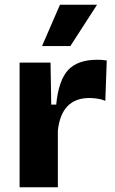

<svg xmlns="http://www.w3.org/2000/svg" viewBox="-20 -793 487 813"><path d="M63 0V-528H194L197 -350H218Q228 -453 268.5 -496.5Q309 -540 392 -540Q400 -540 409.5 -539.5Q419 -539 432 -537L426 -366Q410 -373 391.5 -375.5Q373 -378 359 -378Q240 -378 225 -240V0ZM278 -598H158L234 -773H391Z"/></svg>

Font: Bricolage Grotesque 12pt ExtraBold
Style: Regular
Weight: 800
Designer: Mathieu Triay
Foundry: Atelier Triay
Version: Version 1.001; ttfautohint (v1.8.4.7-5d5b);gftools[0.9.33.de